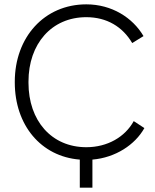

<svg xmlns="http://www.w3.org/2000/svg" viewBox="-20 -728 712 883"><path d="M347 135H405V6C511 -3 601 -62 644 -139L595 -171C555 -98 474 -51 377 -51C217 -51 111 -173 111 -347V-353C111 -526 217 -649 377 -649C471 -649 544 -605 588 -530L640 -562C590 -647 494 -708 377 -708C184 -708 48 -557 48 -352V-349C48 -153 168 -8 347 6Z"/></svg>

Font: Fixel Display Light
Style: Regular
Weight: 300
Designer: AlfaBravo + MacPaw
Foundry: Kyrylo Tkachov, Marchela Mozhyna, Serhii Makarenko, Maria Weinstein, Zakhar Kryvoshyya
Version: Version 1.211